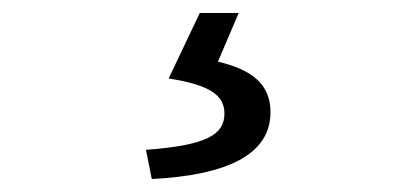

<svg xmlns="http://www.w3.org/2000/svg" viewBox="-20 -23 646 296"><path d="M214 253C331 247 397 215 397 150C397 105 366 84 316 72L348 -3H288L240 98C304 108 326 124 326 152C326 185 298 201 205 208Z"/></svg>

Font: Noto Sans JP
Style: Regular
Weight: 400
Designer: Ryoko NISHIZUKA  (kana, bopomofo & ideographs); Paul D. Hunt (Latin, Greek & Cyrillic); Sandoll Communications , Soo-you
Foundry: Adobe
Version: Version 2.002;hotconv 1.0.116;makeotfexe 2.5.65601